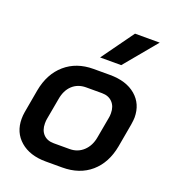

<svg xmlns="http://www.w3.org/2000/svg" viewBox="-136 -846 859 957"><g transform="rotate(20 293.0 -367.5)"><path d="M30 -151Q30 -169 33 -187L55 -311Q72 -403 132 -455Q192 -507 282 -507H369Q456 -507 506.5 -464Q557 -421 557 -349Q557 -337 553 -311L531 -187Q514 -95 454.5 -43.5Q395 8 303 8H216Q131 8 80.5 -35.5Q30 -79 30 -151ZM306 -91Q349 -91 379 -119Q409 -147 417 -194L437 -305Q439 -313 439 -329Q439 -365 418.5 -386.5Q398 -408 363 -408H279Q235 -408 206 -381Q177 -354 169 -305L149 -194Q147 -185 147 -169Q147 -133 167 -112Q187 -91 222 -91ZM416 -743H547L405 -572H293Z"/></g></svg>

Font: Bai Jamjuree SemiBold
Style: Italic
Weight: 600
Italic angle: -10°
Version: Version 1.000; ttfautohint (v1.6)